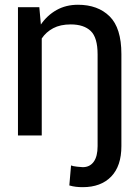

<svg xmlns="http://www.w3.org/2000/svg" viewBox="-20 -558 574 791"><path d="M480.1 44Q480.1 126.1 437.9 169.6Q395.6 213.1 321 213.1Q306.1 213.1 293.3 211.6Q280.5 210.2 265.6 206L272.7 123.6Q280.2 126.8 297.4 128.7Q314.6 130.7 321 130.7Q349.8 130.7 365.9 108.7Q382.1 86.6 382.1 44V-333.8Q382.1 -403.1 353.9 -430.2Q325.6 -457.4 271.3 -457.4Q228.7 -457.4 199.2 -441.8Q169.7 -426.1 152 -399.5V0H54V-528.4H142L148.4 -457Q174.4 -495 213.1 -516.7Q251.8 -538.4 301.1 -538.4Q383.2 -538.4 431.6 -490.6Q480.1 -442.8 480.1 -335.2Z"/></svg>

Font: Interface
Style: Regular
Weight: 400
Designer: Rasmus Andersson
Foundry: rsms
Version: Version 1.8